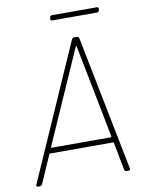

<svg xmlns="http://www.w3.org/2000/svg" viewBox="-91 -892 720 955"><g transform="rotate(-10 269.0 -414.0)"><path d="M465 -828H238C233 -828 228 -824 228 -818L227 -812C226 -806 229 -802 235 -802H462C468 -802 472 -806 473 -812L474 -818C475 -824 471 -828 465 -828ZM469 0H479C486 0 489 -4 488 -11L353 -692C351 -697 347 -700 342 -700H328C324 -700 318 -697 316 -692L16 -11C13 -4 16 0 22 0H31C36 0 41 -3 44 -8L106 -149C107 -152 108 -152 110 -152H428C430 -152 431 -152 432 -149L459 -8C460 -3 465 0 469 0ZM121 -184 328 -653C329 -656 333 -656 333 -653L425 -184C426 -182 424 -179 421 -179H124C121 -179 119 -182 121 -184Z"/></g></svg>

Font: Barlow Thin
Style: Italic
Weight: 250
Italic angle: -7°
Designer: Jeremy Tribby
Foundry: Tribby Type
Version: Version 1.422;hotconv 1.0.109;makeotfexe 2.5.65596